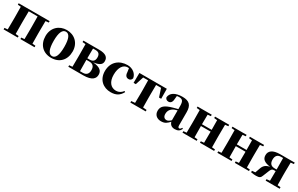

<svg xmlns="http://www.w3.org/2000/svg" viewBox="219 -2011 5401 3476"><g transform="rotate(30 2919.5 -273.0)"><path d="M34 -516 99 -510C100 -451 101 -364 101 -308V-238C101 -182 100 -95 99 -37L34 -31V0H330V-31L265 -37L263 -238V-308L265 -511H450L452 -308V-238L450 -37L385 -31V0H681V-31L616 -37L614 -238V-308L616 -509L681 -516V-546H34Z M1034 17C1205 17 1318 -97 1318 -276C1318 -455 1192 -563 1034 -563C877 -563 751 -453 751 -276C751 -100 862 17 1034 17ZM1034 -18C963 -18 923 -100 923 -274C923 -449 963 -528 1034 -528C1106 -528 1145 -449 1145 -274C1145 -100 1106 -18 1034 -18Z M1450 0H1699C1883 0 1936 -70 1936 -148C1936 -228 1887 -281 1737 -293C1881 -312 1910 -360 1910 -417C1910 -497 1858 -546 1714 -546H1387V-516L1452 -510C1453 -451 1454 -364 1454 -308V-238C1454 -182 1453 -95 1452 -37L1387 -31V0ZM1610 -509H1663C1731 -509 1760 -474 1760 -408C1760 -341 1728 -305 1660 -305H1608ZM1608 -272H1665C1746 -272 1781 -231 1781 -153C1781 -77 1742 -36 1667 -36H1610L1608 -238Z M2278 17C2391 17 2459 -24 2508 -116L2489 -129C2455 -82 2408 -54 2350 -54C2240 -54 2170 -139 2170 -286C2170 -440 2235 -528 2324 -528C2333 -528 2342 -527 2351 -526L2362 -449C2365 -375 2400 -351 2442 -351C2476 -351 2498 -368 2509 -404C2497 -493 2413 -563 2303 -563C2137 -563 1999 -460 1999 -264C1999 -82 2126 17 2278 17Z M2760 0H3005V-31L2928 -38L2926 -238V-308L2928 -509H3032L3088 -338H3133L3131 -546H2558L2556 -338H2603L2658 -509H2761C2763 -451 2764 -364 2764 -308V-238C2764 -182 2763 -96 2761 -38L2684 -31V0Z M3617 16C3682 16 3720 -7 3746 -62L3728 -75C3709 -45 3698 -37 3683 -37C3664 -37 3654 -50 3654 -88V-357C3654 -502 3595 -563 3453 -563C3298 -563 3211 -503 3202 -410C3211 -376 3236 -358 3272 -358C3310 -358 3344 -384 3347 -453L3354 -524C3369 -527 3382 -528 3396 -528C3472 -528 3496 -497 3496 -393V-332L3399 -306C3236 -261 3185 -210 3185 -119C3185 -35 3245 17 3331 17C3411 17 3449 -14 3500 -70C3515 -17 3552 16 3617 16ZM3496 -99C3455 -60 3430 -51 3409 -51C3364 -51 3334 -80 3334 -140C3334 -213 3373 -259 3438 -287C3452 -292 3473 -298 3496 -305Z M4139 -516 4204 -509C4205 -454 4206 -371 4206 -308H4003L4005 -509L4070 -516V-546H3774V-516L3839 -510C3840 -451 3841 -364 3841 -308V-238C3841 -182 3840 -95 3839 -37L3774 -31V0H4070V-31L4005 -37C4004 -95 4003 -186 4003 -271H4206C4206 -186 4205 -95 4204 -37L4139 -31V0H4435V-31L4370 -37L4368 -238V-308L4370 -509L4435 -516V-546H4139Z M4868 -516 4933 -509C4934 -454 4935 -371 4935 -308H4732L4734 -509L4799 -516V-546H4503V-516L4568 -510C4569 -451 4570 -364 4570 -308V-238C4570 -182 4569 -95 4568 -37L4503 -31V0H4799V-31L4734 -37C4733 -95 4732 -186 4732 -271H4935C4935 -186 4934 -95 4933 -37L4868 -31V0H5164V-31L5099 -37L5097 -238V-308L5099 -509L5164 -516V-546H4868Z M5512 0H5805V-31L5741 -37C5739 -95 5738 -182 5738 -238V-308C5738 -364 5739 -451 5741 -510L5805 -516V-546H5503C5344 -546 5278 -487 5278 -400C5278 -317 5329 -275 5457 -257C5374 -243 5333 -203 5311 -138L5275 -37L5208 -31V0C5249 8 5282 11 5314 11C5388 11 5409 -7 5426 -54L5467 -156C5487 -207 5499 -240 5549 -240H5583L5581 -38L5512 -31ZM5583 -274H5541C5465 -274 5429 -316 5429 -394C5429 -477 5471 -513 5536 -513H5581L5583 -308Z"/></g></svg>

Font: Noto Serif SC Black
Style: Regular
Weight: 900
Designer: Ryoko NISHIZUKA 西塚涼子 (kana & ideographs); Frank Grießhammer (Latin, Greek & Cyrillic); Wenlong ZHANG 张文龙 (bopomofo); San
Foundry: Adobe
Version: Version 2.001;hotconv 1.1.0;makeotfexe 2.6.0